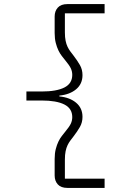

<svg xmlns="http://www.w3.org/2000/svg" viewBox="-20 -780 640 938"><path d="M309 138Q278 138 262.5 121Q247 104 247 77V-3Q247 -31 252.5 -52Q258 -73 265.5 -88.5Q273 -104 282 -115.5Q291 -127 299 -137Q319 -161 326 -176Q333 -191 333 -208Q333 -250 294.5 -269.5Q256 -289 183 -289H109V-333H183Q256 -333 294.5 -352.5Q333 -372 333 -414Q333 -431 326 -446Q319 -461 299 -485Q291 -495 282 -506.5Q273 -518 265.5 -533.5Q258 -549 252.5 -570Q247 -591 247 -619V-699Q247 -726 262.5 -743Q278 -760 309 -760H491V-715H297V-622Q297 -598 300.5 -581Q304 -564 310 -551.5Q316 -539 323.5 -529Q331 -519 338 -510Q358 -484 370.5 -462Q383 -440 383 -413Q383 -370 352 -344Q321 -318 270 -313V-309Q321 -304 352 -278Q383 -252 383 -209Q383 -182 370.5 -160Q358 -138 338 -112Q331 -103 323.5 -93Q316 -83 310 -70.5Q304 -58 300.5 -41Q297 -24 297 0V93H491V138Z"/></svg>

Font: IBM Plex Mono Light
Style: Regular
Weight: 300
Monospace: yes
Designer: Mike Abbink, Paul van der Laan, Pieter van Rosmalen
Foundry: Bold Monday
Version: Version 2.3